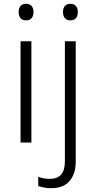

<svg xmlns="http://www.w3.org/2000/svg" viewBox="-20 -749 505 1009"><path d="M145 -532V0H88V-532ZM117 -729Q136 -729 146 -717.5Q156 -706 156 -686Q156 -665 146 -653.5Q136 -642 117 -642Q98 -642 88 -653.5Q78 -665 78 -686Q78 -706 88 -717.5Q98 -729 117 -729ZM250 240Q228 240 211 236.5Q194 233 181 229V180Q196 186 211.5 188.5Q227 191 244 191Q280 191 300.5 169Q321 147 321 99V-532H378V100Q378 145 362.5 176.5Q347 208 319 224Q291 240 250 240ZM311 -686Q311 -706 321 -717.5Q331 -729 350 -729Q369 -729 379 -717.5Q389 -706 389 -686Q389 -665 379 -653.5Q369 -642 350 -642Q331 -642 321 -653.5Q311 -665 311 -686Z"/></svg>

Font: Noto Sans Armenian Light
Style: Regular
Weight: 300
Designer: Monotype Design Team
Foundry: Monotype Imaging Inc.
Version: Version 2.007